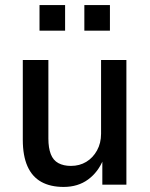

<svg xmlns="http://www.w3.org/2000/svg" viewBox="-20 -729 591 758"><path d="M231 9Q179 9 143 -11Q107 -31 88.5 -72.5Q70 -114 70 -177V-492H171V-182Q171 -145 180.5 -120.5Q190 -96 210.5 -85Q231 -74 260 -74Q294 -74 320.5 -90Q347 -106 363 -135Q379 -164 379 -201V-492H479V0H384V-100H388Q368 -50 328 -20.5Q288 9 231 9ZM313 -608V-709H414V-608ZM136 -608V-709H237V-608Z"/></svg>

Font: Nunito Sans 10pt SemiCondensed SemiBold
Style: Regular
Weight: 600
Width: 4
Designer: Vernon Adams
Foundry: Vernon Adams
Version: Version 3.101;gftools[0.9.27]